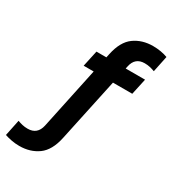

<svg xmlns="http://www.w3.org/2000/svg" viewBox="-339 -843 1030 1146"><g transform="rotate(30 175.5 -270.0)"><path d="M-22 188Q-50 188 -76 183Q-102 178 -123 171L-100 60Q-84 66 -67 70Q-50 74 -30 74Q36 74 51 6L170 -556Q190 -650 244 -689Q298 -728 373 -728Q401 -728 427 -723.5Q453 -719 474 -711L451 -600Q435 -606 418 -610Q401 -614 381 -614Q315 -614 301 -546L181 16Q161 110 107 149Q53 188 -22 188ZM72 -419 96 -530H431L407 -419Z"/></g></svg>

Font: Radio Canada Big SemiBold
Style: Italic
Weight: 600
Italic angle: -12°
Designer: Étienne Aubert Bonn
Foundry: Coppers and Brasses
Version: Version 1.001